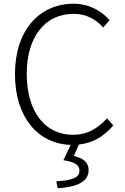

<svg xmlns="http://www.w3.org/2000/svg" viewBox="-20 -762 667 1027"><path d="M552 -129C500 -72 445 -41 371 -41C218 -41 123 -168 123 -367C123 -564 220 -688 374 -688C441 -688 493 -659 532 -615L566 -654C527 -700 460 -742 374 -742C189 -742 60 -598 60 -365C60 -136 183 8 358 13L319 95C380 104 405 120 405 151C405 184 377 202 281 208L289 245C396 238 454 208 454 148C454 104 423 84 375 72L402 11C479 3 537 -34 586 -91Z"/></svg>

Font: Genne Gothic Light
Style: Regular
Weight: 300
Designer: Ryoko NISHIZUKA (kana & ideographs); Paul D. Hunt (Latin, Greek & Cyrillic); Wenlong ZHANG (bopomofo); Sandoll Communica
Foundry: Adobe Systems Incorporated
Version: Version 1.004;PS 1.004;hotconv 16.6.51;makeotf.lib2.5.65220